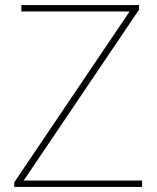

<svg xmlns="http://www.w3.org/2000/svg" viewBox="-20 -734 618 754"><path d="M538 0V-25H73L526 -696V-714H64V-689H489L36 -18V0Z"/></svg>

Font: Noto Sans Syriac Eastern Thin
Style: Regular
Weight: 100
Designer: Patrick Giasson and the Monotype Design Team
Foundry: Monotype Imaging Inc.
Version: Version 3.001